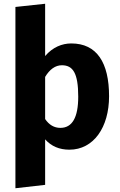

<svg xmlns="http://www.w3.org/2000/svg" viewBox="-20 -779 637 1021"><path d="M359 -548C310 -548 260 -528 220 -481V-759L62 -742V222L220 204V-38C253 -1 296 17 349 17C478 17 560 -102 560 -267C560 -446 495 -548 359 -548ZM301 -99C268 -99 241 -115 220 -146V-370C244 -410 274 -432 309 -432C368 -432 396 -390 396 -265C396 -154 364 -99 301 -99Z"/></svg>

Font: Fira Sans
Style: Bold
Weight: 700
Designer: Carrois Corporate & Edenspiekermann AG
Foundry: Carrois Corporate GbR & Edenspiekermann AG
Version: Version 4.203